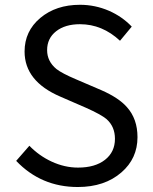

<svg xmlns="http://www.w3.org/2000/svg" viewBox="-20 -749 623 782"><path d="M296.9 12.7Q147.5 12.7 45.9 -93.8L99.6 -155.3Q139.6 -114.3 190.4 -90.8Q243.2 -66.4 297.9 -66.4Q367.2 -66.4 407.7 -98.1Q448.2 -129.9 448.2 -183.6Q448.2 -233.4 414.1 -263.7Q392.6 -282.2 329.1 -310.5L277.3 -333L225.6 -355.5Q80.1 -418 80.1 -539.1Q80.1 -622.1 144 -675.8Q208 -729.5 305.7 -729.5Q367.2 -729.5 423.8 -705.1Q477.5 -681.6 516.6 -640.6L468.8 -583Q396.5 -650.4 305.7 -650.4Q245.1 -650.4 208.5 -621.6Q171.9 -592.8 171.9 -544.9Q171.9 -499 210 -467.8Q232.4 -450.2 290 -425.8L392.6 -381.8Q463.9 -350.6 497.1 -312.5Q540 -264.6 540 -190.4Q540 -103.5 474.6 -46.9Q406.2 12.7 296.9 12.7Z"/></svg>

Font: Bpmf GenSeki Gothic R
Style: R
Weight: 400
Foundry: But Ko
Version: Version 1.320